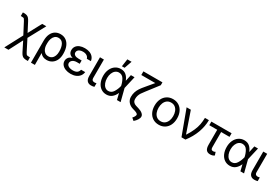

<svg xmlns="http://www.w3.org/2000/svg" viewBox="95 -2059 5187 3566"><g transform="rotate(30 2689.0 -276.0)"><path d="M255.4 -168.9 133.8 -401.4Q117.7 -431.6 109.6 -442.1Q101.6 -452.6 91.1 -455.8Q80.6 -459 54.7 -459H34.2V-536.1H54.7Q95.2 -536.1 119.6 -528.1Q144 -520 162.8 -499.5Q181.6 -479 203.1 -437.5L300.8 -249L451.2 -530.3H540L344.2 -168.5L465.8 70.3Q478 94.7 487.1 105Q496.1 115.2 507.8 118.2Q519.5 121.1 544.9 121.1H565.4V199.2H544.9Q503.4 199.2 478.5 191.9Q453.6 184.6 435.1 165Q416.5 145.5 396.5 106.4L298.8 -88.9L149.4 199.2H60.5Z M846.7 -537.1Q916 -537.1 966.3 -501.2Q1016.6 -465.3 1043 -400.1Q1069.3 -335 1069.3 -248V-238.3Q1069.3 -166 1043 -109.9Q1016.6 -53.7 967.8 -22Q918.9 9.8 853.5 9.8Q807.1 9.8 772.9 -7.1Q738.8 -23.9 713.4 -56.6L714.8 197.3H630.9V-272.5Q630.9 -358.9 658.7 -418.5Q686.5 -478 735.1 -507.6Q783.7 -537.1 846.7 -537.1ZM712.4 -223.1Q714.4 -186 728.8 -149.9Q743.2 -113.8 773.2 -89.6Q803.2 -65.4 848.6 -65.4Q892.6 -65.4 922.9 -88.6Q953.1 -111.8 967.8 -151.1Q982.4 -190.4 982.4 -238.3V-248Q982.4 -342.8 948.2 -400.9Q914.1 -459 846.7 -459Q800.8 -459 770.5 -432.1Q740.2 -405.3 726.1 -363Q711.9 -320.8 711.9 -273.4Z M1257.8 -265.1Q1163.1 -292 1163.1 -380.9Q1163.1 -429.2 1188.7 -464.6Q1214.4 -500 1260.5 -518.6Q1306.6 -537.1 1367.2 -537.1Q1427.7 -537.1 1473.4 -518.8Q1519 -500.5 1546.6 -466.1Q1574.2 -431.6 1581.1 -383.8H1493.2Q1484.9 -419.9 1451.9 -441.4Q1418.9 -462.9 1367.2 -462.9Q1331.5 -462.9 1304.9 -452.4Q1278.3 -441.9 1263.7 -423.3Q1249 -404.8 1249 -380.9Q1249 -347.2 1277.8 -327.9Q1306.6 -308.6 1362.3 -308.6H1425.8V-237.3H1362.3Q1326.7 -237.3 1299.3 -225.6Q1272 -213.9 1257.1 -193.6Q1242.2 -173.3 1242.2 -148.4Q1242.2 -124 1258.3 -105.5Q1274.4 -86.9 1304.2 -76.7Q1334 -66.4 1373 -66.4Q1430.2 -66.4 1461.4 -87.9Q1492.7 -109.4 1502.9 -154.3H1590.8Q1585 -105 1556.2 -67.9Q1527.3 -30.8 1479.2 -10.5Q1431.2 9.8 1369.1 9.8Q1307.6 9.8 1258.3 -9.5Q1209 -28.8 1181.2 -63.7Q1153.3 -98.6 1153.3 -143.6Q1153.3 -183.1 1177 -216.3Q1200.7 -249.5 1257.8 -265.1Z M1775.4 -530.3 1774.4 -132.8Q1774.4 -74.2 1835.9 -74.2Q1852.1 -74.2 1876 -81.1V-2.9Q1859.9 1.5 1843.8 4.2Q1827.6 6.8 1805.7 6.8Q1752.9 6.8 1722.2 -26.1Q1691.4 -59.1 1691.4 -131.8V-530.3Z M1914.1 -265.6Q1914.1 -344.2 1942.9 -406Q1971.7 -467.8 2023.2 -502.4Q2074.7 -537.1 2139.6 -537.1Q2208.5 -537.1 2252.9 -499Q2297.4 -460.9 2324.2 -392.6H2324.7L2354.5 -530.3H2432.6L2371.6 -265.1L2439.5 0H2361.3L2329.1 -132.8H2328.1Q2299.8 -66.4 2252.4 -27.8Q2205.1 10.7 2136.7 10.7Q2070.3 10.7 2019.8 -24.4Q1969.2 -59.6 1941.7 -122.3Q1914.1 -185.1 1914.1 -265.6ZM2134.8 -64.5Q2201.7 -64.5 2240.7 -126.7Q2279.8 -189 2296.9 -263.7L2297.4 -265.1L2296.9 -266.6Q2281.7 -341.3 2245.6 -401.6Q2209.5 -461.9 2140.6 -461.9Q2099.6 -461.9 2067.1 -436.8Q2034.7 -411.6 2016.4 -366.5Q1998 -321.3 1998 -263.7Q1998 -207 2015.1 -161.6Q2032.2 -116.2 2063.5 -90.3Q2094.7 -64.5 2134.8 -64.5ZM2150.4 -751H2241.2L2184.6 -589.8H2127Z M2928.7 -645.5 2765.6 -433.6 2738.3 -398.4Q2700.2 -349.1 2682.4 -322Q2664.6 -294.9 2653.6 -261.7Q2642.6 -228.5 2642.6 -184.6Q2642.6 -149.4 2663.1 -123.3Q2683.6 -97.2 2718.8 -86.9L2782.2 -67.4Q2841.3 -49.8 2874.8 -21.2Q2908.2 7.3 2908.2 41Q2908.2 74.2 2884.8 111.6Q2861.3 148.9 2821.3 182.6L2770.5 138.7Q2791.5 116.2 2803.5 93.8Q2815.4 71.3 2815.4 55.7Q2815.4 42 2796.4 28.8Q2777.3 15.6 2744.1 5.9L2701.2 -6.8Q2633.3 -26.4 2594.5 -73.2Q2555.7 -120.1 2555.7 -182.6Q2555.7 -239.3 2571 -286.4Q2586.4 -333.5 2614.7 -376.2Q2643.1 -418.9 2690.4 -473.6L2820.3 -628.9H2520.5V-707H2928.7Z M3017.6 -262.7Q3017.6 -344.2 3047.9 -406.5Q3078.1 -468.8 3133.1 -502.9Q3188 -537.1 3259.8 -537.1Q3331.1 -537.1 3385.5 -502.9Q3439.9 -468.8 3470 -406.5Q3500 -344.2 3500 -262.7Q3500 -181.2 3470 -119.1Q3439.9 -57.1 3385.5 -23.2Q3331.1 10.7 3259.8 10.7Q3188 10.7 3133.1 -23.2Q3078.1 -57.1 3047.9 -119.1Q3017.6 -181.2 3017.6 -262.7ZM3416 -262.7Q3416 -317.4 3398.7 -362.8Q3381.3 -408.2 3346.2 -435.5Q3311 -462.9 3259.8 -462.9Q3207.5 -462.9 3172.1 -435.5Q3136.7 -408.2 3119.1 -362.8Q3101.6 -317.4 3101.6 -262.7Q3101.6 -208 3119.1 -162.8Q3136.7 -117.7 3172.1 -90.6Q3207.5 -63.5 3259.8 -63.5Q3311 -63.5 3346.2 -90.6Q3381.3 -117.7 3398.7 -162.8Q3416 -208 3416 -262.7Z M3548.8 -530.3H3639.6L3792 -88.9H3797.9Q3855 -179.2 3885.7 -251.5Q3916.5 -323.7 3928.7 -387.9Q3940.9 -452.1 3942.4 -530.3H4027.3Q4026.4 -395.5 3976.8 -260.5Q3927.2 -125.5 3830.1 0H3745.1Z M4513.7 -453.1H4334V-129.9Q4334 -102.1 4341.8 -88.6Q4349.6 -75.2 4360.4 -72.3Q4371.1 -69.3 4386.7 -69.3Q4398.4 -69.3 4409.9 -73.7Q4421.4 -78.1 4428.7 -84L4451.2 -17.6Q4429.7 -1.5 4408.4 4.2Q4387.2 9.8 4361.3 9.8Q4305.2 9.8 4277.6 -24.4Q4250 -58.6 4250 -133.8V-453.1H4080.1V-530.3H4513.7Z M4561.5 -265.6Q4561.5 -344.2 4590.3 -406Q4619.1 -467.8 4670.7 -502.4Q4722.2 -537.1 4787.1 -537.1Q4856 -537.1 4900.4 -499Q4944.8 -460.9 4971.7 -392.6H4972.2L5002 -530.3H5080.1L5019 -265.1L5086.9 0H5008.8L4976.6 -132.8H4975.6Q4947.3 -66.4 4899.9 -27.8Q4852.5 10.7 4784.2 10.7Q4717.8 10.7 4667.2 -24.4Q4616.7 -59.6 4589.1 -122.3Q4561.5 -185.1 4561.5 -265.6ZM4782.2 -64.5Q4849.1 -64.5 4888.2 -126.7Q4927.2 -189 4944.3 -263.7L4944.8 -265.1L4944.3 -266.6Q4929.2 -341.3 4893.1 -401.6Q4856.9 -461.9 4788.1 -461.9Q4747.1 -461.9 4714.6 -436.8Q4682.1 -411.6 4663.8 -366.5Q4645.5 -321.3 4645.5 -263.7Q4645.5 -207 4662.6 -161.6Q4679.7 -116.2 4710.9 -90.3Q4742.2 -64.5 4782.2 -64.5Z M5277.3 -530.3 5276.4 -132.8Q5276.4 -74.2 5337.9 -74.2Q5354 -74.2 5377.9 -81.1V-2.9Q5361.8 1.5 5345.7 4.2Q5329.6 6.8 5307.6 6.8Q5254.9 6.8 5224.1 -26.1Q5193.4 -59.1 5193.4 -131.8V-530.3Z"/></g></svg>

Font: Pretendard GOV
Style: Regular
Weight: 400
Designer: Base glyphs from Inter by Rasmus Andersson; Hangeul glyphs from Noto Sans CJK(Source Han Sans) by Jang Soo-young and Kan
Foundry: Kil Hyung-jin
Version: Version 1.309